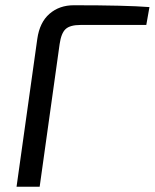

<svg xmlns="http://www.w3.org/2000/svg" viewBox="-20 -711 589 731"><path d="M43 0 122 -563Q131 -626 168.5 -658.5Q206 -691 261 -691Q460 -691 549 -684L537 -616H287Q247 -616 230 -600.5Q213 -585 207 -543L131 0Z"/></svg>

Font: Exo 2.0
Style: Italic
Weight: 400
Italic angle: -8°
Designer: Natanael Gama
Version: Version 1.001;PS 001.001;hotconv 1.0.70;makeotf.lib2.5.58329